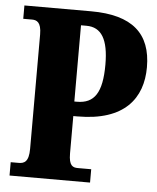

<svg xmlns="http://www.w3.org/2000/svg" viewBox="-52 -758 656 803"><g transform="rotate(5 276.5 -357.0)"><path d="M18 0H356V-56H300C279 -56 262 -62 262 -114V-271H280C477 -271 551 -371 551 -501C551 -642 472 -714 298 -714H18V-658H55C74 -658 94 -651 94 -599V-119C94 -63 74 -56 51 -56H18ZM272 -332H261V-652H284C347 -652 377 -603 377 -497C377 -379 345 -332 272 -332Z"/></g></svg>

Font: Noto Serif Hebrew ExtraCondensed Black
Style: Regular
Weight: 900
Width: 2
Designer: Monotype Design Team
Foundry: Monotype Imaging Inc.
Version: Version 2.004